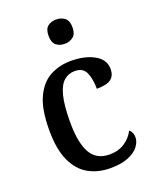

<svg xmlns="http://www.w3.org/2000/svg" viewBox="-143 -843 754 935"><g transform="rotate(-20 233.5 -375.5)"><path d="M266 10Q202 10 153 -17.5Q104 -45 76 -105.5Q48 -166 48 -265Q48 -373 76.5 -434Q105 -495 153.5 -521Q202 -547 262 -547Q334 -547 382.5 -520Q431 -493 431 -444Q431 -410 409.5 -393Q388 -376 335 -376Q335 -425 320.5 -459.5Q306 -494 263 -494Q231 -494 207 -474Q183 -454 170 -404.5Q157 -355 157 -266Q157 -161 187 -107.5Q217 -54 285 -54Q331 -54 364 -76Q397 -98 413 -131Q431 -117 431 -90Q431 -67 414 -44Q397 -21 360.5 -5.5Q324 10 266 10ZM264 -635Q237 -635 219.5 -649.5Q202 -664 202 -698Q202 -733 219.5 -747Q237 -761 264 -761Q289 -761 307.5 -747Q326 -733 326 -698Q326 -664 307.5 -649.5Q289 -635 264 -635Z"/></g></svg>

Font: Noto Serif Sinhala SemiCondensed Medium
Style: Regular
Weight: 500
Width: 4
Designer: Jelle Bosma - Monotype Design Team
Foundry: Monotype Imaging Inc.
Version: Version 2.007; ttfautohint (v1.8.4.7-5d5b)